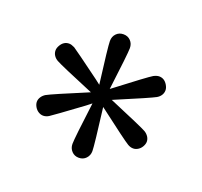

<svg xmlns="http://www.w3.org/2000/svg" viewBox="-77 -891 576 548"><g transform="rotate(20 211.0 -617.5)"><path d="M228 -589.8Q242.2 -477.5 242.2 -460.9Q242.2 -447.8 233.6 -438.7Q225.1 -429.7 211.9 -429.7Q198.7 -429.7 190.2 -438.7Q181.6 -447.8 181.6 -460.9Q181.6 -478 195.8 -588.9L180.7 -577.1Q100.6 -518.1 91.8 -512.7Q83.5 -507.8 75.2 -507.8Q67.9 -507.8 61 -512Q54.2 -516.1 49.8 -523.4Q44.9 -531.7 44.9 -539.1Q44.9 -546.9 49.6 -554Q54.2 -561 61.5 -565.4Q76.2 -573.7 180.7 -617.2Q76.2 -660.6 61.5 -668.9Q53.7 -673.3 49.3 -680.2Q44.9 -687 44.9 -695.3Q44.9 -702.6 49.8 -710.9Q59.1 -726.6 75.2 -726.6Q82 -726.6 91.8 -721.7Q100.6 -716.3 180.7 -657.2L195.8 -645.5Q181.6 -756.3 181.6 -773.4Q181.6 -787.1 190.2 -795.9Q198.7 -804.7 211.9 -804.7Q225.1 -804.7 233.6 -795.9Q242.2 -787.1 242.2 -773.4Q242.2 -756.8 228 -644.5Q319.3 -714.4 332 -721.7Q341.8 -726.6 348.6 -726.6Q364.7 -726.6 374 -710.9Q378.9 -702.6 378.9 -695.3Q378.9 -687 374.5 -680.2Q370.1 -673.3 362.3 -668.9Q349.6 -661.6 244.1 -617.2Q349.6 -572.8 362.3 -565.4Q369.6 -561 374.3 -554Q378.9 -546.9 378.9 -539.1Q378.9 -531.7 374 -523.4Q369.6 -516.1 362.8 -512Q356 -507.8 348.6 -507.8Q340.3 -507.8 332 -512.7Q319.3 -520 228 -589.8Z"/></g></svg>

Font: Reddit Sans Chocolate
Style: Regular
Weight: 400
Designer: Stephen Hutchings
Foundry: Reddit
Version: Version 1.013